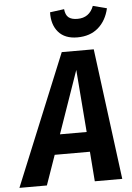

<svg xmlns="http://www.w3.org/2000/svg" viewBox="-105 -965 695 1010"><g transform="rotate(-5 243.0 -460.0)"><path d="M342 -157H156L101 0H-44L240 -692H409L499 0H354ZM334 -262 308 -592 193 -262ZM197 -906 272 -916Q275 -885 291 -872Q307 -859 338 -859Q401 -859 424 -920L497 -901Q482 -836 439 -799Q396 -762 329 -762Q263 -762 229 -801.5Q195 -841 197 -906Z"/></g></svg>

Font: Fira Sans Condensed SemiBold
Style: Italic
Weight: 600
Width: 3
Italic angle: -8°
Designer: bBox Type GmbH & Carrois Corporate GbR & Edenspiekermann AG
Foundry: bBox Type GmbH & Carrois Corporate GbR & Edenspiekermann AG
Version: Version 4.301